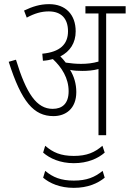

<svg xmlns="http://www.w3.org/2000/svg" viewBox="-20 -652 626 926"><path d="M348 -208C348 -248 337 -284 318 -315C335 -311 357 -310 377 -310C402 -310 429 -312 455 -319V0H492V-587H586V-622H392V-587H455V-355C427 -347 400 -344 371 -344C348 -344 323 -346 297 -350C289 -361 280 -371 271 -380C318 -404 345 -445 345 -501C345 -582 296 -632 217 -632C172 -632 136 -620 96 -601L109 -567C146 -587 179 -597 215 -597C276 -597 308 -562 308 -501C308 -439 270 -401 184 -393L187 -359C205 -360 220 -363 235 -367C278 -327 311 -275 311 -212C311 -152 280 -127 234 -127C157 -127 107 -200 57 -364L22 -354C84 -160 143 -92 238 -92C296 -92 348 -127 348 -208ZM336 135C403 135 453 112 485 84L474 51C437 83 399 100 336 100C273 100 235 83 198 51L188 84C220 112 270 135 336 135ZM336 254C404 254 452 232 485 205L475 172C437 203 398 219 336 219C274 219 235 203 198 172L188 205C220 232 269 254 336 254Z"/></svg>

Font: Noto Sans Devanagari UI Condensed ExtraLight
Style: Regular
Weight: 200
Width: 3
Designer: Jelle Bosma - Monotype Design Team
Foundry: Monotype Imaging Inc.
Version: Version 2.004